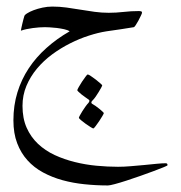

<svg xmlns="http://www.w3.org/2000/svg" viewBox="-20 -212 554 587"><path d="M492.2 293Q492.2 294.4 480.2 299.3Q468.3 304.2 450 311Q431.6 317.9 409.4 325.7Q387.2 333.5 366.9 340.1Q346.7 346.7 331.1 350.8Q315.4 355 310.1 355Q273.9 355 238.5 351.3Q203.1 347.7 171.1 338.9Q139.2 330.1 111.6 315.2Q84 300.3 64 278.1Q43.9 255.9 32.5 225.8Q21 195.8 21 155.8Q21 110.4 33.2 70.6Q45.4 30.8 67.9 -3.2Q90.3 -37.1 122.1 -65.4Q153.8 -93.8 192.9 -116.2Q187.5 -120.1 176.5 -122.6Q165.5 -125 153.8 -126.5Q142.1 -127.9 131.8 -128.4Q121.6 -128.9 117.2 -128.9Q100.6 -128.9 80.1 -126.2Q59.6 -123.5 43.9 -118.2Q43.9 -120.1 45.2 -126Q46.4 -131.8 48.1 -138.9Q49.8 -146 51.5 -152.6Q53.2 -159.2 54.2 -162.1Q54.7 -166 62.7 -171.1Q70.8 -176.3 83 -180.9Q95.2 -185.5 110.1 -188.7Q125 -191.9 140.1 -191.9Q161.6 -191.9 183.1 -189Q204.6 -186 226.3 -182.4Q248 -178.7 269.5 -175.8Q291 -172.9 312.5 -172.9Q335 -172.9 357.7 -175.5Q380.4 -178.2 405.3 -178.2Q408.2 -178.2 411.1 -177.5Q414.1 -176.8 414.1 -172.9Q414.1 -170.9 410.6 -163.8Q407.2 -156.7 403.1 -148.9Q398.9 -141.1 394.8 -135Q390.6 -128.9 389.2 -128.9Q372.6 -126 349.4 -122.6Q326.2 -119.1 305.2 -116.2Q280.3 -112.3 251.5 -103Q222.7 -93.8 194.1 -79.3Q165.5 -64.9 139.4 -45.7Q113.3 -26.4 93 -2.2Q72.8 22 60.8 50.5Q48.8 79.1 48.8 111.8Q48.8 149.9 61.5 178.5Q74.2 207 96.2 227.8Q118.2 248.5 147.2 262Q176.3 275.4 208.7 283.4Q241.2 291.5 275.1 294.7Q309.1 297.9 340.8 297.9Q358.9 297.9 379.9 296.1Q400.9 294.4 420.9 292.5Q440.9 290.5 458.3 288.8Q475.6 287.1 486.8 287.1Q492.2 287.1 492.2 293ZM297.4 133.8Q297.4 135.3 293 142.8Q288.6 150.4 283 158.7Q277.3 167 272.2 173.8Q267.1 180.7 265.1 180.7Q263.7 180.7 256.6 176.3Q249.5 171.9 241.7 166.3Q233.9 160.6 227.5 155.3Q221.2 149.9 221.2 147.9Q221.2 146.5 224.4 140.6Q227.5 134.8 231.9 127.7Q236.3 120.6 241.5 113.5Q246.6 106.4 250.5 102.5Q253.4 98.6 253.4 96.2Q253.4 94.2 251.5 92.8Q247.1 89.8 241 85.4Q234.9 81.1 229.2 76.7Q223.6 72.3 220 68.6Q216.3 64.9 216.3 64Q216.3 62 220.7 54.2Q225.1 46.4 230.7 37.8Q236.3 29.3 241.5 22.5Q246.6 15.6 248 15.6Q250.5 15.6 257.8 20.5Q265.1 25.4 272.7 31.2Q280.3 37.1 286.4 42.5Q292.5 47.9 292.5 48.8Q292.5 50.3 289.3 56.2Q286.1 62 281.7 69.3Q277.3 76.7 272.5 83.5Q267.6 90.3 264.2 93.8Q263.2 94.7 261.2 96.9Q259.3 99.1 259.3 101.6Q259.3 103.5 261.2 105Q265.6 107.4 272 111.8Q278.3 116.2 283.9 120.8Q289.6 125.5 293.5 129.2Q297.4 132.8 297.4 133.8Z"/></svg>

Font: Scheherazade Rohingya
Style: Regular
Weight: 400
Designer: SIL International
Foundry: SIL International
Version: Version 2.000 (build 440/429)